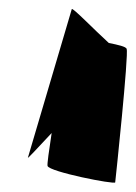

<svg xmlns="http://www.w3.org/2000/svg" viewBox="-20 -721 298 420"><path d="M41 -376C41 -374 63 -398 93 -430C87 -391 83 -362 84 -358C88 -345 231 -317 232 -322C233 -330 262 -604 257 -614C256 -619 238 -623 218 -627C186 -656 138 -706 137 -701Z"/></svg>

Font: Ampere
Style: ExtIta
Weight: 400
Version: Version 1